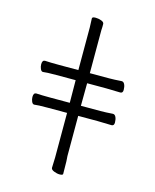

<svg xmlns="http://www.w3.org/2000/svg" viewBox="-130 -867 860 1067"><g transform="rotate(15 300.0 -333.5)"><path d="M76 -476Q106 -474 158 -474H268V-719Q266 -751 266 -771Q266 -780 286 -780Q302 -780 318.5 -774Q335 -768 335 -757V-741Q334 -731 334 -720V-474H445Q474 -474 516 -477H517Q528 -477 534 -464Q540 -451 540 -432.5Q540 -414 525 -414L444 -416H334L333 -286H445Q474 -286 516 -289H517Q528 -289 534 -276Q540 -263 540 -244.5Q540 -226 525 -226L444 -228H333V4Q334 9 334 17Q334 25 335 33L336 105Q336 113 317 113Q302 113 284.5 106Q267 99 267 88L269 29V5V-228H157Q99 -228 81 -225H80Q71 -225 65.5 -238Q60 -251 60 -264Q60 -288 76 -288Q106 -286 158 -286H269L268 -416H157Q99 -416 81 -413H80Q71 -413 65.5 -426Q60 -439 60 -452Q60 -476 76 -476Z"/></g></svg>

Font: LXGW WenKai
Style: Regular
Weight: 400
Designer: LXGW / Fontworks Inc.
Foundry: LXGW / Fontworks Inc.
Version: Version 1.520; June 14, 2025